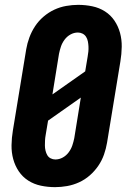

<svg xmlns="http://www.w3.org/2000/svg" viewBox="-20 -763 540 791"><path d="M207 8Q177 8 148.5 2Q120 -4 96.5 -19Q73 -34 57.5 -57Q42 -80 34.5 -107.5Q27 -135 27.5 -165Q28 -195 33 -225L88 -560Q92 -584 101 -608.5Q110 -633 124.5 -655Q139 -677 159.5 -694.5Q180 -712 203.5 -723Q227 -734 252.5 -738.5Q278 -743 302 -743Q332 -743 360.5 -737Q389 -731 412.5 -716Q436 -701 451.5 -678Q467 -655 474.5 -627.5Q482 -600 481.5 -570Q481 -540 476 -510L421 -175Q417 -151 408.5 -126.5Q400 -102 385 -80Q370 -58 350 -40.5Q330 -23 306 -12Q282 -1 256.5 3.5Q231 8 207 8ZM196 -374 331 -469 341 -529Q343 -540 344 -550.5Q345 -561 344.5 -571.5Q344 -582 342 -592.5Q340 -603 334.5 -611.5Q329 -620 320 -624.5Q311 -629 301 -629Q285 -629 270.5 -621Q256 -613 246 -599.5Q236 -586 231 -571Q226 -556 223 -541ZM208 -106Q224 -106 238.5 -114Q253 -122 263 -135.5Q273 -149 278 -164Q283 -179 286 -194L313 -361L178 -266L168 -206Q166 -195 165.5 -184.5Q165 -174 165 -163.5Q165 -153 167.5 -142.5Q170 -132 175 -123.5Q180 -115 189 -110.5Q198 -106 208 -106Z"/></svg>

Font: Iosevka Curly Slab Heavy
Style: Italic
Weight: 900
Italic angle: -9°
Monospace: yes
Designer: Belleve Invis
Foundry: Belleve Invis
Version: Version 22.1.2; ttfautohint (v1.8.4)